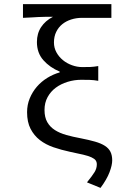

<svg xmlns="http://www.w3.org/2000/svg" viewBox="-20 -732 640 936"><path d="M470 184 404 157Q430 125 441 107Q452 89 452 69Q452 58 446.5 50Q441 42 426 35Q411 28 385.5 22Q360 16 321 8Q279 -1 241 -14Q203 -27 174.5 -49Q146 -71 129 -104Q112 -137 112 -185Q112 -221 125 -252.5Q138 -284 159.5 -309Q181 -334 210 -352Q239 -370 271 -379V-383Q223 -403 191.5 -438.5Q160 -474 160 -527Q160 -569 180.5 -600Q201 -631 238 -650Q217 -650 200.5 -650Q184 -650 167.5 -649Q151 -648 133 -647Q115 -646 92 -645V-712H523V-645H379Q352 -645 327 -637Q302 -629 283.5 -614Q265 -599 254 -576.5Q243 -554 243 -525Q243 -499 255 -477Q267 -455 286.5 -439Q306 -423 331 -414Q356 -405 381 -405Q404 -405 420 -405.5Q436 -406 459 -410V-338Q436 -342 417.5 -342.5Q399 -343 376 -343Q342 -343 309.5 -333Q277 -323 252 -304.5Q227 -286 212 -258.5Q197 -231 197 -196Q197 -160 210.5 -136.5Q224 -113 247.5 -98Q271 -83 303 -74Q335 -65 373 -58Q414 -50 443.5 -41.5Q473 -33 491.5 -21Q510 -9 518.5 8Q527 25 527 50Q527 73 514 107.5Q501 142 470 184Z"/></svg>

Font: Source Code Pro
Style: Regular
Weight: 400
Monospace: yes
Designer: Paul D. Hunt, Teo Tuominen
Foundry: Adobe Systems Incorporated
Version: Version 2.030;PS 1.000;hotconv 16.6.51;makeotf.lib2.5.65220